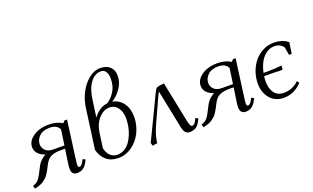

<svg xmlns="http://www.w3.org/2000/svg" viewBox="-92 -1165 2595 1592"><g transform="rotate(-20 1205.5 -369.0)"><path d="M-11.2 -19Q22.9 -27.8 42.5 -52.5Q62 -77.1 92.8 -141.1Q120.6 -201.2 175.8 -228Q135.7 -240.2 113.3 -265.1Q90.8 -290 90.8 -321.8Q90.8 -375.5 145.3 -413.8Q199.7 -452.1 285.2 -452.1Q353.5 -452.1 402.8 -420.9L418 -439H441.9L397 -104Q392.1 -68.8 392.1 -58.1Q392.1 -35.2 404.8 -35.2Q423.8 -35.2 439 -64.9L450.2 -86.9L473.1 -76.2L461.9 -54.2Q430.7 6.8 372.1 6.8Q321.8 6.8 321.8 -47.9Q321.8 -68.4 327.1 -105L344.2 -217.8H305.2Q263.2 -217.8 235.6 -208.5Q208 -199.2 191.4 -182.1Q174.8 -165 160.2 -134.8Q148.9 -111.8 142.8 -100.6Q136.7 -89.4 125.2 -71.5Q113.8 -53.7 103.3 -43.9Q92.8 -34.2 76.9 -22.7Q61 -11.2 41.3 -4.2Q21.5 2.9 -3.9 7.8ZM158.2 -323.2Q158.2 -290.5 181.9 -267.8Q205.6 -245.1 252 -245.1H348.1L367.2 -379.9Q346.2 -424.8 280.8 -424.8Q221.7 -424.8 189.9 -393.6Q158.2 -362.3 158.2 -323.2Z M573.7 -124 621.6 -476.1Q630.4 -543 661.1 -604.2Q691.9 -665.5 741 -705.8Q790 -746.1 843.8 -746.1Q900.9 -746.1 930.9 -716.8Q960.9 -687.5 960.9 -637.2Q960.9 -579.1 926 -528.8Q891.1 -478.5 844.7 -450.2Q903.3 -439.5 938 -391.6Q972.7 -343.8 972.7 -272Q972.7 -200.7 942.4 -137Q912.1 -73.2 856.4 -33.2Q800.8 6.8 732.9 6.8Q671.4 6.8 629.4 -28.6Q587.4 -64 573.7 -124ZM639.6 -113.8Q648.4 -71.8 673.3 -46.9Q698.2 -22 737.8 -22Q770 -22 798.1 -38.3Q826.2 -54.7 845.5 -81.3Q864.7 -107.9 878.7 -141.8Q892.6 -175.8 899.2 -211.2Q905.8 -246.6 905.8 -279.8Q905.8 -337.9 878.7 -375.5Q851.6 -413.1 805.7 -413.1Q753.4 -413.1 710.7 -366.2Q668 -319.3 657.7 -244.1ZM675.8 -371.1Q699.7 -404.8 731.9 -426.3Q764.2 -447.8 799.8 -451.2Q837.9 -473.1 868.4 -520.8Q898.9 -568.4 898.9 -633.8Q898.9 -671.9 884.5 -695.6Q870.1 -719.2 839.8 -719.2Q787.6 -719.2 748 -666.7Q708.5 -614.3 696.8 -522.9Z M1027.3 -19 1209.5 -397.9Q1221.7 -423.8 1230.5 -431.4Q1239.3 -439 1263.7 -441.9L1299.3 -445.8L1371.6 -90.8Q1378.4 -57.6 1385.3 -46.4Q1392.1 -35.2 1400.4 -35.2Q1419.4 -35.2 1434.6 -64.9L1445.3 -86.9L1468.8 -76.2L1457.5 -54.2Q1439.5 -19 1416.7 -6.1Q1394 6.8 1364.7 6.8Q1339.8 6.8 1325.9 -9.5Q1312 -25.9 1304.7 -64L1237.3 -396Q1232.9 -390.6 1224.6 -374L1120.6 -146Q1082.5 -62 1077.6 1Q1059.6 2.4 1034.7 7.8Z M1476.1 -19Q1510.3 -27.8 1529.8 -52.5Q1549.3 -77.1 1580.1 -141.1Q1607.9 -201.2 1663.1 -228Q1623 -240.2 1600.6 -265.1Q1578.1 -290 1578.1 -321.8Q1578.1 -375.5 1632.6 -413.8Q1687 -452.1 1772.5 -452.1Q1840.8 -452.1 1890.1 -420.9L1905.3 -439H1929.2L1884.3 -104Q1879.4 -68.8 1879.4 -58.1Q1879.4 -35.2 1892.1 -35.2Q1911.1 -35.2 1926.3 -64.9L1937.5 -86.9L1960.4 -76.2L1949.2 -54.2Q1918 6.8 1859.4 6.8Q1809.1 6.8 1809.1 -47.9Q1809.1 -68.4 1814.5 -105L1831.5 -217.8H1792.5Q1750.5 -217.8 1722.9 -208.5Q1695.3 -199.2 1678.7 -182.1Q1662.1 -165 1647.5 -134.8Q1636.2 -111.8 1630.1 -100.6Q1624 -89.4 1612.5 -71.5Q1601.1 -53.7 1590.6 -43.9Q1580.1 -34.2 1564.2 -22.7Q1548.3 -11.2 1528.6 -4.2Q1508.8 2.9 1483.4 7.8ZM1645.5 -323.2Q1645.5 -290.5 1669.2 -267.8Q1692.9 -245.1 1739.3 -245.1H1835.4L1854.5 -379.9Q1833.5 -424.8 1768.1 -424.8Q1709 -424.8 1677.2 -393.6Q1645.5 -362.3 1645.5 -323.2Z M2029.8 -178.2Q2029.8 -231 2047.6 -280.8Q2065.4 -330.6 2096.4 -368.4Q2127.4 -406.2 2172.4 -429.2Q2217.3 -452.1 2268.1 -452.1Q2343.8 -452.1 2393.1 -412.1L2378.9 -314H2355L2342.8 -383.8Q2314.9 -422.9 2263.2 -422.9Q2222.2 -422.9 2188.5 -397Q2154.8 -371.1 2135 -332.3Q2115.2 -293.5 2105 -245.1H2145Q2201.2 -245.1 2266.1 -252L2264.2 -223.1L2263.2 -217.8L2237.8 -214.8Q2210.9 -217.8 2168.9 -217.8H2100.1Q2097.2 -193.4 2097.2 -169.9Q2097.2 -109.9 2125.2 -71Q2153.3 -32.2 2210 -32.2Q2285.6 -32.2 2341.8 -86.9L2356 -66.9Q2287.1 6.8 2194.8 6.8Q2119.1 6.8 2074.5 -45.7Q2029.8 -98.1 2029.8 -178.2Z"/></g></svg>

Font: Dihjauti
Style: Italic
Weight: 400
Italic angle: -9°
Designer: T. Christopher White
Version: Version 3.0.0